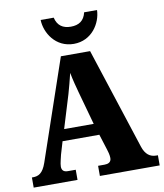

<svg xmlns="http://www.w3.org/2000/svg" viewBox="-99 -1019 938 1100"><g transform="rotate(-10 370.0 -469.5)"><path d="M377 -771C483 -771 539 -864 541 -939H466C455 -891 424 -871 377 -871C332 -871 300 -891 289 -939H213C215 -864 271 -771 377 -771ZM7 0H262V-59H216C190 -59 181 -72 181 -92C181 -111 191 -143 194 -159L216 -233H430L459 -141C462 -132 469 -109 469 -91C469 -66 450 -59 430 -59H392V0H740V-59H730C695 -59 668 -78 653 -124L461 -714H291L91 -129C71 -71 45 -59 13 -59H7ZM237 -300 296 -493C306 -528 317 -569 327 -611C335 -568 346 -528 356 -491L409 -300Z"/></g></svg>

Font: Noto Serif Ethiopic SemiCondensed Black
Style: Regular
Weight: 900
Width: 4
Designer: Monotype Design Team
Foundry: Monotype Imaging Inc.
Version: Version 2.102